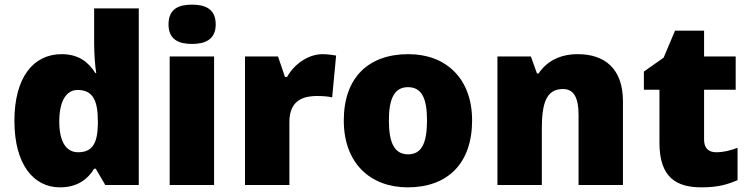

<svg xmlns="http://www.w3.org/2000/svg" viewBox="-20 -796 3224 826"><path d="M238 10C314 10 358 -26 385 -70H392L433 0H577V-760H385V-612C385 -565 389 -510 394 -482H390C361 -528 319 -563 245 -563C125 -563 42 -465 42 -276C42 -89 124 10 238 10ZM316 -141C268 -141 235 -181 235 -273C235 -366 268 -409 314 -409C381 -409 401 -361 401 -274V-259C399 -179 377 -141 316 -141Z M806 -776C750 -776 705 -759 705 -691C705 -625 750 -607 806 -607C861 -607 908 -625 908 -691C908 -759 861 -776 806 -776ZM901 -553H710V0H901Z M1368 -563C1305 -563 1245 -519 1215 -465H1206L1176 -553H1034V0H1225V-272C1225 -372 1296 -383 1344 -383C1379 -383 1396 -380 1409 -377L1426 -557C1415 -559 1389 -563 1368 -563Z M2011 -278C2011 -461 1896 -563 1737 -563C1564 -563 1459 -461 1459 -278C1459 -93 1574 10 1734 10C1906 10 2011 -93 2011 -278ZM1653 -278C1653 -372 1677 -421 1735 -421C1795 -421 1817 -372 1817 -278C1817 -183 1795 -132 1736 -132C1676 -132 1653 -183 1653 -278Z M2466 -563C2388 -563 2332 -532 2297 -480H2290L2264 -553H2120V0H2311V-242C2311 -352 2330 -413 2402 -413C2449 -413 2469 -375 2469 -302V0H2660V-360C2660 -502 2580 -563 2466 -563Z M3061 -141C3028 -141 3009 -159 3009 -195V-410H3145V-553H3009V-664H2884L2835 -548L2750 -488V-410H2817V-182C2817 -32 2890 10 2998 10C3070 10 3111 -3 3153 -21V-160C3122 -149 3095 -141 3061 -141Z"/></svg>

Font: Noto Sans Sinhala UI Black
Style: Regular
Weight: 900
Designer: Jelle Bosma - Monotype Design Team
Foundry: Monotype Imaging Inc.
Version: Version 2.006